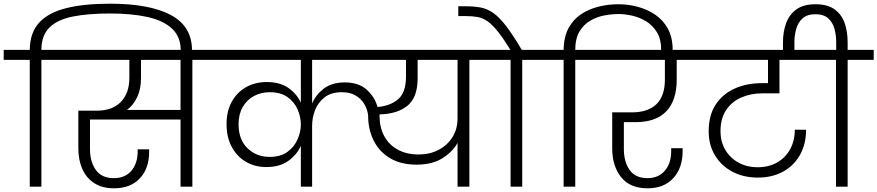

<svg xmlns="http://www.w3.org/2000/svg" viewBox="-49 -1010 4748 1039"><path d="M175 0H112V-686H-29V-740H112Q113 -833 163 -887.5Q213 -942 309.5 -966Q406 -990 547 -990Q760 -990 875 -929Q990 -868 990 -738V-722L929 -723V-737Q929 -811 882 -855Q835 -899 749.5 -918Q664 -937 546 -937Q428 -937 345 -920.5Q262 -904 218.5 -861Q175 -818 175 -740H316V-686H175Z M568 9Q504 9 461 -19Q418 -47 396.5 -95.5Q375 -144 375 -207V-411H473Q560 -411 605.5 -459Q651 -507 651 -588V-686H258V-740H1133V-686H992V0H928V-363H438V-203Q438 -135 469.5 -90.5Q501 -46 567 -46Q628 -46 662 -86Q696 -126 696 -191V-202H758Q758 -198 758 -194Q758 -190 758 -188Q758 -98 707.5 -44.5Q657 9 568 9ZM714 -588Q714 -528 693.5 -484.5Q673 -441 638 -415H928V-686H714Z M1392 -106Q1330 -106 1281.5 -134.5Q1233 -163 1205 -215Q1177 -267 1177 -339Q1177 -409 1205.5 -460Q1234 -511 1283 -538.5Q1332 -566 1394 -566Q1467 -566 1512.5 -533.5Q1558 -501 1579 -454V-686H1074V-740H2631V-686H2491V0H2427V-237Q2401 -189 2345.5 -154Q2290 -119 2205 -119Q2121 -119 2062.5 -153.5Q2004 -188 1973.5 -248.5Q1943 -309 1943 -386Q1943 -387 1943 -387Q1939 -419 1922 -447.5Q1905 -476 1874 -494Q1843 -512 1797 -511Q1741 -510 1706.5 -482.5Q1672 -455 1656 -414Q1640 -373 1640 -330V0H1579V-221Q1558 -173 1511.5 -139.5Q1465 -106 1392 -106ZM2148 -596V-686H1640V-450Q1660 -497 1702.5 -530Q1745 -563 1813 -564Q1890 -565 1934.5 -525.5Q1979 -486 1994 -431Q2064 -437 2106 -473.5Q2148 -510 2148 -596ZM2005 -381Q2005 -321 2030 -274Q2055 -227 2103 -200.5Q2151 -174 2217 -174Q2276 -174 2323.5 -198.5Q2371 -223 2399 -267Q2427 -311 2427 -370V-686H2211V-586Q2211 -483 2156 -438Q2101 -393 2005 -391Q2005 -386 2005 -381ZM1242 -338Q1242 -254 1290.5 -207.5Q1339 -161 1410 -161Q1470 -161 1507 -188.5Q1544 -216 1561.5 -256.5Q1579 -297 1579 -335V-336Q1579 -377 1561.5 -417.5Q1544 -458 1507 -484.5Q1470 -511 1410 -511Q1364 -511 1325.5 -490.5Q1287 -470 1264.5 -431Q1242 -392 1242 -338Z M2714 0V-686H2573V-740H2918V-686H2777V0ZM2716 -736Q2675 -802 2645 -839.5Q2615 -877 2589 -895Q2563 -913 2535 -918Q2507 -923 2469 -923H2431V-976H2468Q2516 -976 2551.5 -969.5Q2587 -963 2620 -940Q2653 -917 2690 -869Q2727 -821 2777 -736Z M3064 0H3001V-686H2860V-740H3001Q3002 -811 3028 -858.5Q3054 -906 3097 -934Q3140 -962 3192 -974.5Q3244 -987 3298 -987Q3351 -987 3403 -973Q3455 -959 3497.5 -930Q3540 -901 3565.5 -854Q3591 -807 3591 -741V-724H3529V-740Q3529 -797 3506.5 -834.5Q3484 -872 3448.5 -894Q3413 -916 3373 -925Q3333 -934 3298 -934Q3262 -934 3221.5 -926.5Q3181 -919 3145 -898Q3109 -877 3086.5 -839Q3064 -801 3064 -740H3205V-686H3064Z M3456 9Q3360 9 3312 -51.5Q3264 -112 3264 -206V-402H3371Q3457 -402 3503 -446Q3549 -490 3549 -579V-686H3147V-740H3741V-686H3613V-579Q3613 -467 3557 -408Q3501 -349 3390 -349H3327V-203Q3327 -135 3358 -90.5Q3389 -46 3455 -46Q3514 -46 3548.5 -86Q3583 -126 3583 -191V-208H3645V-192Q3645 -101 3594.5 -46Q3544 9 3456 9Z M4052 -49Q3975 -49 3915 -80.5Q3855 -112 3820.5 -168.5Q3786 -225 3786 -299Q3786 -386 3823.5 -443.5Q3861 -501 3926 -530.5Q3991 -560 4075 -560H4107V-686H3683V-740H4392V-686H4169V-505H4078Q4014 -505 3962.5 -482.5Q3911 -460 3880.5 -414.5Q3850 -369 3850 -300Q3850 -243 3876 -199Q3902 -155 3947.5 -130Q3993 -105 4051 -105Q4111 -105 4156 -130.5Q4201 -156 4226.5 -202Q4252 -248 4252 -308H4313Q4313 -231 4280.5 -172.5Q4248 -114 4189 -81.5Q4130 -49 4052 -49Z M4475 0V-686H4334V-740H4476V-783Q4476 -820 4466.5 -854.5Q4457 -889 4432.5 -911Q4408 -933 4364 -933Q4319 -933 4294.5 -911Q4270 -889 4260 -854.5Q4250 -820 4250 -783V-724H4188V-781Q4188 -838 4205 -884.5Q4222 -931 4260.5 -959Q4299 -987 4364 -987Q4430 -987 4468 -959Q4506 -931 4522 -884.5Q4538 -838 4538 -781V-740H4679V-686H4538V0Z"/></svg>

Font: Poppins Light
Style: Regular
Weight: 300
Designer: Ninad Kale (Devanagari), Jonny Pinhorn (Latin)
Version: Version 5.002